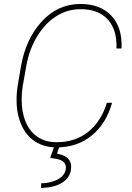

<svg xmlns="http://www.w3.org/2000/svg" viewBox="-20 -741 673 978"><path d="M550.8 -217.3Q521.5 -111.8 447.5 -51Q373.5 9.8 268.1 9.8Q206.1 9.8 159.9 -19.5Q113.8 -48.8 89.1 -104.5Q64.5 -160.2 64.5 -229Q64 -267.6 70.3 -305.2L86.4 -400.4Q110.4 -541.5 192.4 -631.1Q274.4 -720.7 389.6 -720.7Q491.7 -720.7 547.9 -660.4Q604 -600.1 599.1 -494.1H573.2Q577.1 -588.4 529.3 -641.4Q481.4 -694.3 390.1 -694.3Q325.7 -694.3 269.3 -660.2Q212.9 -626 170.9 -558.3Q128.9 -490.7 113.8 -404.3L95.7 -302.2Q90.3 -270 90.3 -236.8Q89.4 -172.9 110.1 -121.8Q130.9 -70.8 171.4 -43.7Q211.9 -16.6 267.6 -16.6Q363.3 -16.6 429.2 -69.3Q495.1 -122.1 524.4 -217.3ZM282.7 4.4 270.5 42 287.1 45.4Q350.6 63 341.3 124Q335.4 164.6 297.1 189.2Q258.8 213.9 189.5 216.8L189.9 192.9Q239.3 191.4 273.4 173.3Q307.6 155.3 314.5 124Q324.2 77.6 262.7 67.4L235.4 63L256.8 4.4Z"/></svg>

Font: TypoPRO Roboto
Style: Italic
Weight: 250
Italic angle: -12°
Designer: Google
Version: Version 2.136; 2016